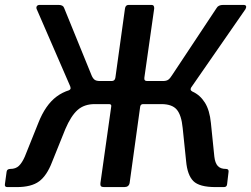

<svg xmlns="http://www.w3.org/2000/svg" viewBox="-21 -762 1023 782"><path d="M9 0Q-3 0 -1 -12L6 -63Q7 -69 11 -71.5Q15 -74 21 -74Q43 -74 56 -86.5Q69 -99 80 -124L135 -261Q164 -335 210 -369Q256 -403 323 -404L356 -432H434Q447 -432 449 -446L488 -727Q490 -742 503 -742H596Q608 -742 607 -727L567 -446Q565 -432 578 -432H661L692 -404Q732 -403 763 -389Q794 -375 813.5 -344Q833 -313 838 -261L852 -124Q855 -98 866 -86Q877 -74 899 -74Q911 -74 910 -63L904 -12Q903 0 891 0H857Q791 0 766.5 -24.5Q742 -49 737 -106L723 -241Q718 -293 699 -315.5Q680 -338 636 -338H562Q552 -338 550 -328L507 -17Q504 0 485 0H403Q393 0 390 -4Q387 -8 388 -16L432 -328Q434 -338 423 -338H365Q322 -338 295 -314Q268 -290 245 -236L191 -102Q170 -47 138.5 -23.5Q107 0 47 0ZM381 -378 259 -394Q266 -397 266.5 -402Q267 -407 263 -415L128 -726Q126 -733 129.5 -737.5Q133 -742 141 -742H217Q236 -742 240 -730L352 -455Q357 -443 364 -437.5Q371 -432 386 -432ZM633 -378 643 -432Q657 -432 664.5 -437.5Q672 -443 680 -456L861 -729Q868 -742 888 -742H970Q979 -742 981 -737.5Q983 -733 979 -725L762 -412Q756 -405 755.5 -399Q755 -393 762 -390Z"/></svg>

Font: Libre Franklin Medium
Style: Italic
Weight: 500
Italic angle: -8°
Designer: Pablo Impallari, Rodrigo Fuenzalida, Nhung Nguyen
Foundry: Impallari Type
Version: Version 3.000